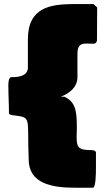

<svg xmlns="http://www.w3.org/2000/svg" viewBox="-20 -758 544 931"><path d="M343.8 152.3H431.6C443.4 148.4 445.3 95.7 445.3 50.8V-19.5C441.4 -30.3 427.7 -30.3 416 -30.3C356.4 -30.3 351.6 -48.8 351.6 -95.7C351.6 -108.4 352.5 -118.2 352.5 -130.9V-148.4C352.5 -225.6 342.8 -265.6 292 -289.1H275.4C312.5 -304.7 355.5 -331.1 355.5 -384.8V-500C356.4 -540 373 -546.9 400.4 -546.9C409.2 -546.9 420.9 -545.9 431.6 -545.9C442.4 -545.9 448.2 -550.8 450.2 -561.5C450.2 -616.2 451.2 -667 451.2 -721.7L433.6 -738.3H328.1C228.5 -736.3 115.2 -724.6 115.2 -567.4V-426.8C111.3 -387.7 68.4 -383.8 33.2 -383.8C22.5 -378.9 20.5 -362.3 20.5 -344.7C20.5 -296.9 23.4 -256.8 23.4 -210.9C23.4 -197.3 46.9 -200.2 70.3 -195.3C131.8 -187.5 111.3 -165 119.1 11.7C117.4 132.4 231.2 152.3 343.8 152.3Z"/></svg>

Font: Bowlby One SC
Style: Regular
Weight: 400
Width: 1
Version: Version 1.2